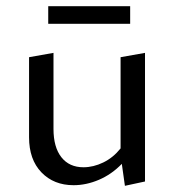

<svg xmlns="http://www.w3.org/2000/svg" viewBox="-20 -594 564 621"><path d="M449 -423V-7L384 7L374 -64Q341 -30 300 -12.5Q259 5 218 5Q154 5 114 -36.5Q74 -78 74 -150V-409L153 -423V-177Q153 -118 178.5 -85.5Q204 -53 250 -53Q282 -53 314 -68.5Q346 -84 370 -114V-409ZM136 -574H401V-517H136Z"/></svg>

Font: Ysabeau Medium
Style: Regular
Weight: 500
Designer: Christian Thalmann (Catharsis Fonts)
Version: Version 0.003